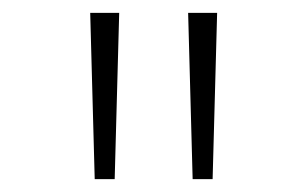

<svg xmlns="http://www.w3.org/2000/svg" viewBox="-20 -749 461 298"><path d="M127 -471 120 -729H165L158 -471ZM279 -471 272 -729H317L310 -471Z"/></svg>

Font: Noto Sans Devanagari ExtraLight
Style: Regular
Weight: 200
Designer: Jelle Bosma - Monotype Design Team
Foundry: Monotype Imaging Inc.
Version: Version 2.004; ttfautohint (v1.8.4.7-5d5b)